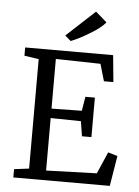

<svg xmlns="http://www.w3.org/2000/svg" viewBox="-52 -767 587 809"><g transform="rotate(5 241.0 -363.0)"><path d="M225 -594 201 -615 321 -726H322L369 -685Q351 -662 303.5 -633.5Q256 -605 226 -594ZM35 0V-35L98 -43V-506L37 -515V-550H409L420 -437H380L359 -509L170 -513V-303L298 -305L308 -365H348V-198H308L298 -261L170 -263V-41L384 -48L424 -140L464 -128L443 0Z"/></g></svg>

Font: Aikya
Style: Regular
Weight: 400
Designer: Neelakash Kshetrimayum (Latin subset based on Merriweather by Eben Sorkin)
Foundry: Brand New Type
Version: Version 1.00 b005